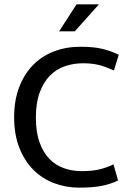

<svg xmlns="http://www.w3.org/2000/svg" viewBox="-20 -854 599 883"><path d="M355 -67Q405 -67 437.5 -75Q470 -83 502 -98L523 -24Q488 -7 446.5 1Q405 9 345 9Q283 9 228 -12Q173 -33 132.5 -74Q92 -115 68.5 -175.5Q45 -236 45 -315Q45 -392 68 -452.5Q91 -513 131.5 -554.5Q172 -596 228 -617.5Q284 -639 350 -639Q412 -639 452 -629Q492 -619 526 -602L504 -530Q485 -538 468.5 -544.5Q452 -551 435.5 -555Q419 -559 401.5 -561Q384 -563 362 -563Q318 -563 278.5 -549.5Q239 -536 209.5 -506Q180 -476 162.5 -428.5Q145 -381 145 -314Q145 -246 162 -199Q179 -152 207.5 -123Q236 -94 274 -80.5Q312 -67 355 -67ZM324 -710H252L332 -834H435Z"/></svg>

Font: Mukta
Style: Regular
Weight: 400
Designer: Girish Dalvi and Yashodeep Gholap
Foundry: Ek Type
Version: Version 2.538;PS 1.001;hotconv 16.6.51;makeotf.lib2.5.65220;